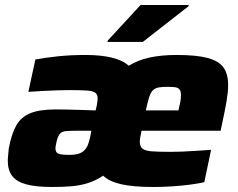

<svg xmlns="http://www.w3.org/2000/svg" viewBox="-20 -737 948 765"><path d="M188 8Q123 8 84.5 -2.5Q46 -13 28.5 -36Q11 -59 11 -96Q11 -106 12.5 -119Q14 -132 15 -146Q26 -204 45 -237.5Q64 -271 101 -286Q138 -301 202 -301Q218 -301 245.5 -300.5Q273 -300 304 -299Q335 -298 361 -297L365 -314Q367 -323 368 -331Q369 -339 369 -345Q369 -361 359 -368Q349 -375 323.5 -376.5Q298 -378 254 -378Q233 -378 205 -377Q177 -376 148 -374.5Q119 -373 93 -371L121 -500Q159 -507 209.5 -512.5Q260 -518 321 -518Q381 -518 425 -507.5Q469 -497 493 -475Q530 -498 577 -508Q624 -518 684 -518Q763 -518 807.5 -506Q852 -494 870.5 -468Q889 -442 889 -398Q889 -371 883 -335.5Q877 -300 867 -254L859 -216H544Q541 -202 539 -191Q537 -180 537 -172Q537 -153 548 -144.5Q559 -136 585.5 -134Q612 -132 660 -132Q679 -132 705.5 -133Q732 -134 762 -136Q792 -138 821 -140L794 -11Q772 -6 738.5 -1.5Q705 3 666.5 5.5Q628 8 591 8Q510 8 462.5 -3Q415 -14 391 -37Q359 -16 327 -6.5Q295 3 261 5.5Q227 8 188 8ZM257 -120Q280 -120 294.5 -125Q309 -130 318 -140Q327 -150 331.5 -163.5Q336 -177 340 -194L344 -216H280Q256 -216 241.5 -214.5Q227 -213 219 -204.5Q211 -196 206 -175Q205 -170 203 -161Q201 -152 201 -146Q201 -129 213 -124.5Q225 -120 257 -120ZM561 -297H691L694 -311Q697 -322 698.5 -330.5Q700 -339 700.5 -346Q701 -353 701 -359Q701 -374 695 -381Q689 -388 677.5 -389.5Q666 -391 647 -391Q625 -391 611.5 -388.5Q598 -386 589 -377Q580 -368 574 -349Q568 -330 561 -297ZM408 -570 409 -575 540 -717H732L731 -712L549 -570Z"/></svg>

Font: Saira SemiExpanded ExtraBold
Style: Italic
Weight: 800
Width: 6
Italic angle: -12°
Designer: Hector Gatti with collaboration of the Omnibus-Type team
Foundry: Omnibus-Type
Version: Version 1.101